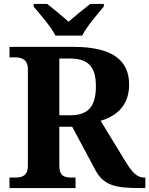

<svg xmlns="http://www.w3.org/2000/svg" viewBox="-20 -951 755 971"><path d="M260 -771H396C417 -816 474 -880 505 -918V-931H436C408 -909 357 -868 327 -841C297 -868 247 -909 219 -931H150V-918C181 -880 239 -816 260 -771ZM28 0H362V-53H343C307 -53 280 -60 280 -113V-310H345L463 -90C503 -15 562 0 682 0H715V-53H709C673 -53 648 -79 613 -137L489 -340C563 -362 633 -412 633 -523C633 -643 553 -714 351 -714H28V-661H56C86 -661 121 -653 121 -600V-113C121 -60 89 -53 56 -53H28ZM335 -368H280V-655H333C424 -655 465 -616 465 -515C465 -417 430 -368 335 -368Z"/></svg>

Font: Noto Serif Telugu
Style: Bold
Weight: 700
Designer: Jelle Bosma - Monotype Design Team
Foundry: Monotype Imaging Inc.
Version: Version 2.005